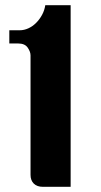

<svg xmlns="http://www.w3.org/2000/svg" viewBox="-20 -722 391 742"><path d="M16 -605H56Q73 -605 89.5 -612.5Q106 -620 119.5 -633.5Q133 -647 142.5 -664.5Q152 -682 155 -702H253V0H146Q123 0 110.5 -12.5Q98 -25 98 -46V-508Q98 -522 87 -538Q76 -554 50 -554H16Z"/></svg>

Font: Cafe24 Danjunghae
Style: Regular
Weight: 400
Designer: Cafe24 thkim, hmlim, mnelim, nhlee, sslee, sskim, smlim, yjkim, sdjeong, hskwak & 4IRTF
Foundry: Cafe24
Version: Version 1.000